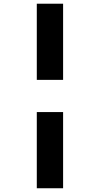

<svg xmlns="http://www.w3.org/2000/svg" viewBox="-20 -776 537 1019"><path d="M314.9 -352.1H175.3V-756.3H314.9ZM314.9 223.1H175.3V-181.2H314.9Z"/></svg>

Font: Open Sans Hebrew Condensed Extra Bold
Style: Regular
Weight: 800
Width: 3
Foundry: Ascender Corporation, Yanek Iontef
Version: Version 2.001;PS 002.001;hotconv 1.0.70;makeotf.lib2.5.58329